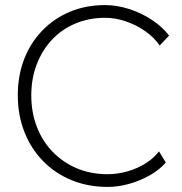

<svg xmlns="http://www.w3.org/2000/svg" viewBox="-20 -725 714 755"><path d="M50 -350Q50 -428 75 -492.5Q100 -557 146.5 -605Q193 -653 255.5 -679Q318 -705 393 -705Q440 -705 488 -689.5Q536 -674 577 -647Q618 -620 645 -585L608 -546Q586 -578 551 -602.5Q516 -627 475 -641Q434 -655 393 -655Q330 -655 276.5 -632.5Q223 -610 184.5 -569Q146 -528 124.5 -472Q103 -416 103 -350Q103 -283 125 -226Q147 -169 187.5 -127.5Q228 -86 282.5 -63Q337 -40 403 -40Q443 -40 482.5 -51.5Q522 -63 554 -83.5Q586 -104 605 -130L632 -86Q608 -58 570.5 -36.5Q533 -15 489.5 -2.5Q446 10 403 10Q326 10 261.5 -16.5Q197 -43 149.5 -91.5Q102 -140 76 -206Q50 -272 50 -350Z"/></svg>

Font: Mach ExtraLight
Style: Regular
Weight: 250
Version: Version 1.002